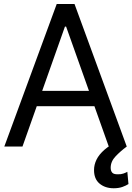

<svg xmlns="http://www.w3.org/2000/svg" viewBox="-20 -748 676 980"><path d="M94.7 0H2L269.5 -727.5H360.4L627 0H535.2L317.4 -612.3H311.5ZM128.9 -284.2H501V-206.1H128.9ZM560.5 212.9Q516.6 212.9 488 189Q459.5 165 460 119.1Q460 92.8 472.7 66.7Q485.4 40.5 513.7 15.9Q542 -8.8 588.9 -30.3L627 0Q595.2 23.4 570.1 49.8Q544.9 76.2 544.9 108.4Q544.9 124 552.7 133.1Q560.5 142.1 582 141.6Q597.7 142.1 610.1 137.7Q622.6 133.3 629.9 128.9L635.7 191.4Q624 199.2 605 206.1Q585.9 212.9 560.5 212.9Z"/></svg>

Font: Inter Tight
Style: Regular
Weight: 400
Designer: Rasmus Andersson
Foundry: rsms
Version: Version 3.002